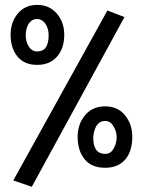

<svg xmlns="http://www.w3.org/2000/svg" viewBox="-20 -670 575 769"><path d="M128.9 -410.2Q77.1 -410.2 49.8 -443.8Q22.5 -477.5 22.5 -531.2Q22.5 -581.1 51.3 -615.7Q80.1 -650.4 128.9 -650.4Q177.7 -650.4 207.5 -615.7Q237.3 -581.1 237.3 -531.2Q237.3 -477.5 210 -445.3Q181.6 -410.2 128.9 -410.2ZM107.4 78.1 33.2 52.7 410.2 -627.9 478.5 -601.6ZM401.4 2Q346.7 2 318.8 -32.2Q291 -66.4 291 -122.1Q291 -172.9 320.8 -208.5Q350.6 -244.1 401.4 -244.1Q451.2 -244.1 480.5 -208.5Q509.8 -172.9 509.8 -122.1Q509.8 -67.4 484.4 -34.2Q455.1 2 401.4 2ZM127.9 -593.8Q105.5 -593.8 92.8 -571.3Q83 -552.7 83 -528.3Q83 -504.9 93.8 -486.3Q106.4 -463.9 128.9 -463.9Q174.8 -463.9 174.8 -528.3Q174.8 -552.7 164.1 -571.3Q150.4 -593.8 127.9 -593.8ZM400.4 -185.5Q377 -185.5 364.3 -162.1Q354.5 -143.6 353.5 -118.2Q353.5 -53.7 401.4 -53.7Q424.8 -53.7 435.5 -76.2Q446.3 -93.8 447.3 -118.2Q447.3 -143.6 435.5 -162.1Q423.8 -185.5 400.4 -185.5Z"/></svg>

Font: Puritan
Style: Regular
Weight: 400
Version: 2.0a